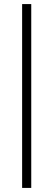

<svg xmlns="http://www.w3.org/2000/svg" viewBox="-20 -795 263 945"><path d="M88.9 129.9V-774.9H133.8V129.9Z"/></svg>

Font: Rawline Light
Style: Regular
Weight: 300
Designer: Matt McInerney, Pablo Impallari, Rodrigo Fuenzalida
Foundry: Matt McInerney, Pablo Impallari, Rodrigo Fuenzalida
Version: Version 4.020;PS 004.020;hotconv 1.0.88;makeotf.lib2.5.64775